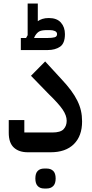

<svg xmlns="http://www.w3.org/2000/svg" viewBox="-20 -870 526 1097"><path d="M139 0Q88 0 59 -27Q30 -54 30 -111V-184H119V-113H279Q326 -113 343.5 -132Q361 -151 361 -180Q361 -210 338 -244Q315 -278 259 -332L157 -437L238 -519L330 -419Q363 -384 385.5 -353.5Q408 -323 422 -294.5Q436 -266 442.5 -237.5Q449 -209 449 -176Q449 -93 402 -46.5Q355 0 269 0ZM232 207Q209 207 195.5 193Q182 179 182 150Q182 120 195.5 106.5Q209 93 232 93H247Q270 93 284 106.5Q298 120 298 150Q298 179 284 193Q270 207 247 207ZM99 -653H129L138 -669V-850H196V-749Q207 -757 222.5 -762Q238 -767 259 -767Q305 -767 328 -741Q351 -715 351 -675Q351 -622 323 -603Q295 -584 252 -584H99ZM175 -655 176 -653H252Q278 -653 292 -657Q306 -661 306 -675Q306 -687 294 -692.5Q282 -698 265 -698H250Q220 -698 206.5 -691.5Q193 -685 182 -668Z"/></svg>

Font: IBM Plex Arabic Medium
Style: Regular
Weight: 500
Designer: Mike Abbink, Paul van der Laan, Pieter van Rosmalen, Wael Morcos, Khajak Apelian
Foundry: Bold Monday
Version: Version 1.0